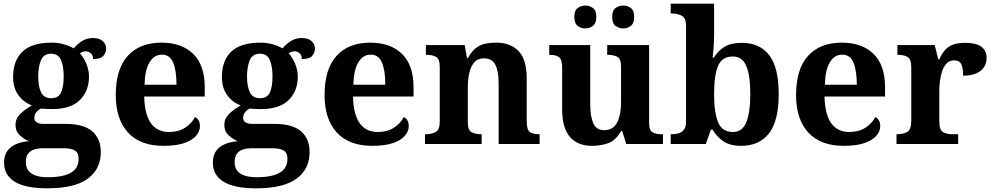

<svg xmlns="http://www.w3.org/2000/svg" viewBox="-20 -780 5379 1040"><path d="M236 240Q118 240 60 204.5Q2 169 2 101Q2 48 37 19Q72 -10 137 -15Q110 -26 87 -47.5Q64 -69 64 -104Q64 -137 89 -162Q114 -187 153 -209Q109 -225 80 -264Q51 -303 51 -364Q51 -452 102 -500.5Q153 -549 260 -549Q295 -549 326 -540Q357 -531 379 -518Q405 -547 429 -560.5Q453 -574 483 -574Q519 -574 537 -557Q555 -540 555 -517Q555 -495 540 -477.5Q525 -460 484 -460Q484 -480 472 -491Q460 -502 446 -502Q426 -502 413 -491Q433 -469 447.5 -435Q462 -401 462 -364Q462 -288 413 -238.5Q364 -189 260 -189Q249 -189 230 -190Q211 -191 202 -192Q188 -186 177 -172.5Q166 -159 166 -141Q166 -125 179 -117Q192 -109 213 -109H334Q434 -109 480 -68.5Q526 -28 526 44Q526 136 455 188Q384 240 236 240ZM238 180Q297 180 334 168.5Q371 157 388.5 135Q406 113 406 80Q406 48 386 35.5Q366 23 325 23H209Q189 23 168.5 28.5Q148 34 134 50Q120 66 120 99Q120 126 133.5 144Q147 162 173.5 171Q200 180 238 180ZM257 -248Q297 -248 311 -279.5Q325 -311 325 -365Q325 -421 310.5 -455Q296 -489 256 -489Q217 -489 202 -454Q187 -419 187 -364Q187 -312 202.5 -280Q218 -248 257 -248Z M866 10Q739 10 673 -62.5Q607 -135 607 -265Q607 -406 672 -477.5Q737 -549 855 -549Q964 -549 1026.5 -488Q1089 -427 1089 -308V-257H761Q764 -157 798.5 -111Q833 -65 895 -65Q947 -65 983 -88.5Q1019 -112 1036 -146Q1050 -139 1056.5 -126.5Q1063 -114 1063 -97Q1063 -69 1042 -44.5Q1021 -20 977.5 -5Q934 10 866 10ZM936 -321Q936 -398 918 -441Q900 -484 857 -484Q815 -484 790 -442.5Q765 -401 763 -321Z M1367 240Q1249 240 1191 204.5Q1133 169 1133 101Q1133 48 1168 19Q1203 -10 1268 -15Q1241 -26 1218 -47.5Q1195 -69 1195 -104Q1195 -137 1220 -162Q1245 -187 1284 -209Q1240 -225 1211 -264Q1182 -303 1182 -364Q1182 -452 1233 -500.5Q1284 -549 1391 -549Q1426 -549 1457 -540Q1488 -531 1510 -518Q1536 -547 1560 -560.5Q1584 -574 1614 -574Q1650 -574 1668 -557Q1686 -540 1686 -517Q1686 -495 1671 -477.5Q1656 -460 1615 -460Q1615 -480 1603 -491Q1591 -502 1577 -502Q1557 -502 1544 -491Q1564 -469 1578.5 -435Q1593 -401 1593 -364Q1593 -288 1544 -238.5Q1495 -189 1391 -189Q1380 -189 1361 -190Q1342 -191 1333 -192Q1319 -186 1308 -172.5Q1297 -159 1297 -141Q1297 -125 1310 -117Q1323 -109 1344 -109H1465Q1565 -109 1611 -68.5Q1657 -28 1657 44Q1657 136 1586 188Q1515 240 1367 240ZM1369 180Q1428 180 1465 168.5Q1502 157 1519.5 135Q1537 113 1537 80Q1537 48 1517 35.5Q1497 23 1456 23H1340Q1320 23 1299.5 28.5Q1279 34 1265 50Q1251 66 1251 99Q1251 126 1264.5 144Q1278 162 1304.5 171Q1331 180 1369 180ZM1388 -248Q1428 -248 1442 -279.5Q1456 -311 1456 -365Q1456 -421 1441.5 -455Q1427 -489 1387 -489Q1348 -489 1333 -454Q1318 -419 1318 -364Q1318 -312 1333.5 -280Q1349 -248 1388 -248Z M1997 10Q1870 10 1804 -62.5Q1738 -135 1738 -265Q1738 -406 1803 -477.5Q1868 -549 1986 -549Q2095 -549 2157.5 -488Q2220 -427 2220 -308V-257H1892Q1895 -157 1929.5 -111Q1964 -65 2026 -65Q2078 -65 2114 -88.5Q2150 -112 2167 -146Q2181 -139 2187.5 -126.5Q2194 -114 2194 -97Q2194 -69 2173 -44.5Q2152 -20 2108.5 -5Q2065 10 1997 10ZM2067 -321Q2067 -398 2049 -441Q2031 -484 1988 -484Q1946 -484 1921 -442.5Q1896 -401 1894 -321Z M2282 0V-53H2284Q2318 -53 2340 -65Q2362 -77 2362 -122V-418.4Q2362 -460.2 2342.5 -471.6Q2323 -483 2290 -483H2287V-536H2497L2509.7 -465H2514.5Q2535 -503 2558.5 -520.5Q2582 -538 2609.3 -543.5Q2636.7 -549 2667.9 -549Q2745 -549 2789 -503.2Q2833 -457.4 2833 -356V-123.8Q2833 -77.6 2849.5 -65.3Q2866 -53 2900 -53H2903V0H2681V-329Q2681 -394 2663.1 -429Q2645.3 -464 2600.8 -464Q2568 -464 2549.2 -442.5Q2530.3 -420.9 2522.2 -385.5Q2514 -350.1 2514 -309V-118Q2514 -76 2533.5 -64.5Q2553 -53 2586 -53H2589V0Z M3187 10Q3109 10 3067 -38.5Q3025 -87 3025 -188V-412Q3025 -456 3009 -469.5Q2993 -483 2957 -483H2955V-536H3177V-216Q3177 -152 3193 -113.5Q3209 -75 3253 -75Q3301 -75 3322.5 -116Q3344 -157 3344 -227V-419Q3344 -463 3322.5 -473Q3301 -483 3272 -483H3269V-536H3496V-116Q3496 -73 3515 -63Q3534 -53 3563 -53H3571V0H3372L3350 -71H3345Q3315 -19 3274.5 -4.5Q3234 10 3187 10ZM3356 -626Q3332 -626 3314 -639.8Q3296 -653.6 3296 -687.7Q3296 -723 3314 -736.5Q3332 -750 3356 -750Q3379 -750 3397 -736.7Q3415 -723.4 3415 -688Q3415 -653.7 3397 -639.8Q3379 -626 3356 -626ZM3150 -626Q3127 -626 3109 -639.8Q3091 -653.6 3091 -687.7Q3091 -723 3109 -736.5Q3127 -750 3150 -750Q3173 -750 3191.5 -736.7Q3210 -723.4 3210 -688Q3210 -653.7 3191.5 -639.8Q3173 -626 3150 -626Z M3993.4 10Q3935.3 10 3898.7 -14.5Q3862.1 -39 3840 -78H3830.8L3803 0H3613V-53H3619.7Q3639 -53 3656.5 -58Q3674 -63 3685 -78Q3696 -92.9 3696 -122.8V-640Q3696 -683.4 3672.4 -695.2Q3648.8 -707 3617 -707H3613V-760H3848V-589Q3848 -574.4 3847 -551.7Q3846 -529 3844 -506Q3842 -483 3840 -468H3847Q3869 -505 3904.5 -526.5Q3940.1 -548 3997.3 -548Q4095 -548 4146.5 -481.3Q4198 -414.7 4198 -270.3Q4198 -125 4145.4 -57.5Q4092.7 10 3993.4 10ZM3950.8 -65Q4000.8 -65 4022.4 -117.9Q4044 -170.8 4044 -271Q4044 -373 4022 -423.5Q4000 -474 3949.8 -474Q3891.4 -474 3869.7 -423.8Q3848 -373.6 3848 -270.4Q3848 -171 3869.5 -118Q3891 -65 3950.8 -65Z M4551 10Q4424 10 4358 -62.5Q4292 -135 4292 -265Q4292 -406 4357 -477.5Q4422 -549 4540 -549Q4649 -549 4711.5 -488Q4774 -427 4774 -308V-257H4446Q4449 -157 4483.5 -111Q4518 -65 4580 -65Q4632 -65 4668 -88.5Q4704 -112 4721 -146Q4735 -139 4741.5 -126.5Q4748 -114 4748 -97Q4748 -69 4727 -44.5Q4706 -20 4662.5 -5Q4619 10 4551 10ZM4621 -321Q4621 -398 4603 -441Q4585 -484 4542 -484Q4500 -484 4475 -442.5Q4450 -401 4448 -321Z M4836 0V-53H4839Q4873 -53 4894.5 -65.5Q4916 -78 4916 -125V-415Q4916 -459 4896.5 -471Q4877 -483 4844 -483H4841V-536H5043L5062.5 -458H5067.6Q5081 -488 5098 -508Q5115 -528 5141.5 -538Q5168 -548 5209 -548Q5267.6 -548 5295.8 -526.9Q5324 -505.8 5324 -467Q5324 -421 5290.5 -395.5Q5257 -370 5197 -370Q5197 -411 5187 -432Q5177 -453 5148 -453Q5122 -453 5106 -435Q5090 -417 5082 -390.5Q5074 -364 5071 -337Q5068 -310 5068 -293V-120Q5068 -76 5088 -64.5Q5108 -53 5138 -53H5170V0Z"/></svg>

Font: Noto Naskh Arabic UI
Style: Regular
Weight: 400
Designer: Monotype Design Team, David Williams, Mohamad Dakak and Nizar Qandah
Foundry: Monotype Imaging Inc.
Version: Version 2.014